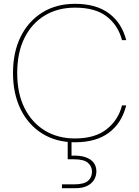

<svg xmlns="http://www.w3.org/2000/svg" viewBox="-20 -732 728 1004"><path d="M372 12Q274 12 201 -33.5Q128 -79 88 -160.5Q48 -242 48 -350Q48 -459 88 -540Q128 -621 201 -666.5Q274 -712 372 -712Q483 -712 550 -662Q617 -612 640 -522H618Q598 -599 538.5 -645.5Q479 -692 372 -692Q283 -692 215 -651.5Q147 -611 108.5 -534.5Q70 -458 70 -350Q70 -243 108.5 -166.5Q147 -90 215 -49Q283 -8 372 -8Q477 -8 538 -56.5Q599 -105 618 -181H640Q617 -89 550 -38.5Q483 12 372 12ZM304 252V232H367Q419 232 440 214Q461 196 461 165Q461 138 440 119.5Q419 101 367 101H334V-8H354V82Q398 80 427 90Q456 100 470 119Q484 138 484 164Q484 188 472 208Q460 228 436 240Q412 252 376 252Z"/></svg>

Font: DM Sans 20pt Thin
Style: Regular
Weight: 250
Version: Version 4.004;gftools[0.9.30]